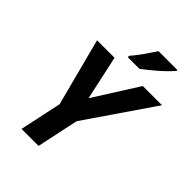

<svg xmlns="http://www.w3.org/2000/svg" viewBox="-262 -1057 1181 1181"><g transform="rotate(45 328.0 -467.0)"><path d="M148 0 206 -273 91 -714H243L306 -425L489 -714H656L354 -273L296 0ZM298 -774V-786Q323 -814 353 -856.5Q383 -899 406 -934H570V-926Q559 -913 538.5 -892.5Q518 -872 493 -850Q468 -828 443.5 -808Q419 -788 400 -774Z"/></g></svg>

Font: Noto IKEA Latin
Style: Bold Italic
Weight: 700
Italic angle: -12°
Designer: Monotype Design Team
Foundry: Monotype Imaging Inc.
Version: Version 1.0